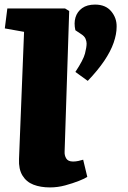

<svg xmlns="http://www.w3.org/2000/svg" viewBox="-20 -804 557 838"><path d="M85 -665 1 -680 12 -767H264L282 -756L262 -142Q261 -126 269 -112.5Q277 -99 299 -99Q310 -99 322 -101.5Q334 -104 343 -107L361 -32Q351 -25 324.5 -14.5Q298 -4 265 5Q232 14 198 14Q157 14 126 2Q95 -10 78 -38Q61 -66 63 -110ZM363 -451 309 -490Q344 -543 351 -570.5Q358 -598 358 -614Q358 -623 353.5 -634.5Q349 -646 333 -656L309 -672Q302 -703 309.5 -728Q317 -753 338.5 -768.5Q360 -784 395 -784Q441 -784 465.5 -754.5Q490 -725 489 -687Q489 -655 476 -617.5Q463 -580 435 -538.5Q407 -497 363 -451Z"/></svg>

Font: Literata Black
Style: Italic
Weight: 900
Italic angle: -2°
Designer: Latin by Veronika Burian and Jose Scaglione. Greek by Irene Vlachou. Cyrillic by Vera Evstafieva
Foundry: TypeTogether
Version: Version 3.002